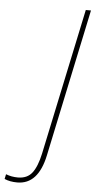

<svg xmlns="http://www.w3.org/2000/svg" viewBox="-212 -749 475 958"><g transform="rotate(5 26.0 -270.5)"><path d="M48 25 204 -714H178L23 19Q9 84 -15.5 116Q-40 148 -87 148Q-119 148 -147 137L-152 161Q-125 173 -88 173Q17 173 48 25Z"/></g></svg>

Font: Noto Sans Display SemiCondensed Thin
Style: Italic
Weight: 250
Width: 4
Designer: Monotype Design team
Foundry: Monotype Imaging Inc.
Version: 1.000